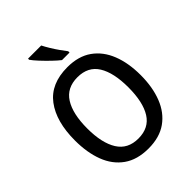

<svg xmlns="http://www.w3.org/2000/svg" viewBox="-261 -1079 1227 1227"><g transform="rotate(-45 352.0 -465.5)"><path d="M649 -358Q649 -249 616.5 -166Q584 -83 518.5 -36.5Q453 10 353 10Q251 10 185 -37Q119 -84 87.5 -167Q56 -250 56 -359Q56 -530 129.5 -627.5Q203 -725 353 -725Q453 -725 518.5 -678.5Q584 -632 616.5 -549.5Q649 -467 649 -358ZM166 -358Q166 -226 211.5 -153.5Q257 -81 352 -81Q448 -81 493 -153Q538 -225 538 -358Q538 -490 493.5 -562Q449 -634 353 -634Q257 -634 211.5 -562Q166 -490 166 -358ZM333 -941Q344 -919 361 -891Q378 -863 396.5 -837Q415 -811 429 -793V-781H361Q339 -798 309.5 -826.5Q280 -855 253.5 -883.5Q227 -912 214 -931V-941Z"/></g></svg>

Font: Noto Sans Kannada SemiCondensed Medium
Style: Regular
Weight: 500
Width: 4
Designer: Jelle Bosma - Monotype Design Team
Foundry: Monotype Imaging Inc.
Version: Version 2.005; ttfautohint (v1.8.4.7-5d5b)